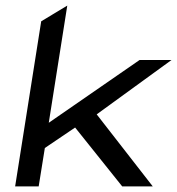

<svg xmlns="http://www.w3.org/2000/svg" viewBox="-20 -665 632 685"><path d="M34 0H118L140 -137L248 -210L416 0H525L325 -257L592 -451H478L154 -227L220 -645L127 -589Z"/></svg>

Font: Charger Sport
Style: DfBdExtObl
Weight: 400
Designer: Jasper
Foundry: Cannot Into Space Fonts
Version: Version 1.1